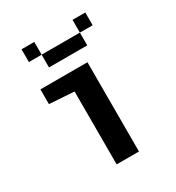

<svg xmlns="http://www.w3.org/2000/svg" viewBox="-154 -720 746 815"><g transform="rotate(-30 219.0 -312.5)"><path d="M179.7 -357.4 58.6 -365.2V-437.5H289.1V0H179.7ZM74.2 -625H136.7V-562.5H74.2ZM324.2 -625H386.7V-562.5H324.2ZM324.2 -562.5V-500H136.7V-562.5Z"/></g></svg>

Font: Sudo
Style: Bold
Weight: 700
Monospace: yes
Designer: Jens Kutilek
Foundry: Jens Kutilek
Version: Version 0.040